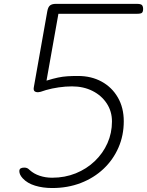

<svg xmlns="http://www.w3.org/2000/svg" viewBox="-20 -948 742 968"><path d="M243 0Q196 0 156.8 -12Q117.5 -24 94.5 -49Q77.5 -67.5 77.5 -85Q77.5 -95 84 -99Q90.5 -103 102 -103Q111.5 -103 117.2 -100.2Q123 -97.5 130.5 -90Q151 -71.5 180.2 -61.8Q209.5 -52 243 -52Q307 -52 362 -74.2Q417 -96.5 458 -135.8Q499 -175 521.8 -226.2Q544.5 -277.5 544.5 -335.5Q544.5 -386.5 518.2 -426.5Q492 -466.5 446.5 -489.5Q401 -512.5 343 -512.5Q310.5 -512.5 276 -507.5Q241.5 -502.5 212 -494Q193.5 -487.5 184.8 -485.2Q176 -483 172 -483Q159.5 -483 153.8 -488.5Q148 -494 150.5 -508L218.5 -891.5Q222.5 -913.5 232.8 -921Q243 -928.5 261.5 -928.5H670.5Q690.5 -928.5 696 -922Q701.5 -915.5 701.5 -903Q701.5 -889.5 696.2 -884Q691 -878.5 670.5 -878.5H274.5L214.5 -541.5Q248.5 -552 272.5 -557Q296.5 -562 319.8 -563.5Q343 -565 373.5 -565Q440.5 -565 492.5 -536.5Q544.5 -508 574.2 -456.5Q604 -405 604 -336.5Q604 -265 577.2 -203.8Q550.5 -142.5 502 -96.8Q453.5 -51 387.5 -25.5Q321.5 0 243 0Z"/></svg>

Font: Edu VIC WA NT Hand Pre
Style: Regular
Weight: 400
Designer: Tina and Corey Anderson, Eben Sorkin, Mirko Velimirovic
Foundry: Google for Education
Version: Version 1.000